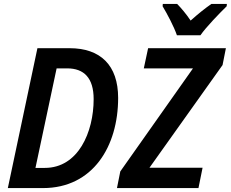

<svg xmlns="http://www.w3.org/2000/svg" viewBox="-20 -960 1178 980"><path d="M883 -780H1003C1032 -822 1102 -894 1137 -928L1138 -940H1059C1026 -917 991 -889 953 -855C931 -888 904 -920 884 -940H811L810 -928C833 -890 868 -824 883 -780ZM20 0H199C455 0 583 -214 583 -460C583 -627 493 -714 335 -714H171ZM577 0H993L1014 -104H743L1116 -628L1133 -714H736L714 -611H965L594 -85ZM209 -103H161L269 -611H323C408 -611 458 -563 458 -454C458 -285 379 -103 209 -103Z"/></svg>

Font: Noto Sans SemiCondensed SemiBold
Style: Italic
Weight: 600
Width: 4
Italic angle: -12°
Designer: Monotype Design Team
Foundry: Monotype Imaging Inc.
Version: Version 2.013